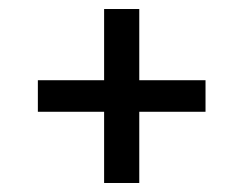

<svg xmlns="http://www.w3.org/2000/svg" viewBox="-20 -553 540 426"><path d="M289 -147H211V-305H64V-375H211V-533H289V-375H436V-305H289Z"/></svg>

Font: Iosevka Term
Style: Regular
Weight: 400
Monospace: yes
Designer: Belleve Invis
Foundry: Belleve Invis
Version: Version 30.0.1